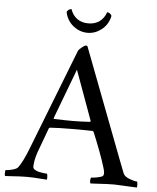

<svg xmlns="http://www.w3.org/2000/svg" viewBox="-70 -861 743 911"><g transform="rotate(5 301.5 -405.0)"><path d="M403.3 -813.5Q410.6 -813.5 417.7 -807.9Q424.8 -802.2 424.8 -796.9Q424.8 -794.9 423.8 -791Q413.6 -753.4 383.8 -730.7Q354 -708 318.4 -708Q282.7 -708 252.9 -730.7Q223.1 -753.4 212.9 -791Q211.9 -794.9 211.9 -796.9Q211.9 -802.2 219 -807.9Q226.1 -813.5 233.4 -813.5Q243.2 -784.7 264.9 -768.8Q286.6 -752.9 318.4 -752.9Q350.1 -752.9 371.8 -768.8Q393.6 -784.7 403.3 -813.5ZM92.8 -135.7Q221.7 -467.3 281.2 -619.1Q285.2 -626.5 298.6 -637Q312 -647.5 318.4 -647.5Q319.8 -647.5 321.5 -646.2Q323.2 -645 324.2 -644.5L522.9 -123Q547.4 -60.1 547.9 -58.6Q554.2 -43.5 578.4 -34.4Q602.5 -25.4 614.3 -25.4Q617.2 -21 617.2 -11Q617.2 -1 616.2 2.9Q518.6 -2 508.8 -2Q488.8 -2 471.4 -1.2Q454.1 -0.5 432.6 1Q411.1 2.4 395.5 2.9Q392.1 -1 392.3 -11.2Q392.6 -21.5 396.5 -25.4Q407.7 -25.4 426.5 -29.1Q445.3 -32.7 451.2 -38.1Q455.1 -42 455.1 -51.8Q455.1 -64.9 438.5 -112.5Q421.9 -160.2 405.3 -201.2L388.7 -242.2Q385.7 -246.1 382.8 -246.1Q370.1 -247.1 286.1 -247.1Q224.6 -247.1 180.7 -244.1L175.8 -241.2Q148.4 -168.9 131.8 -122.1Q118.2 -82 118.2 -52.7Q118.2 -44.4 127.2 -38.6Q136.2 -32.7 149.2 -30Q162.1 -27.3 171.4 -26.4Q180.7 -25.4 185.5 -25.4Q187.5 -23.4 188.2 -12.5Q189 -1.5 187.5 2.9Q173.3 2.4 156.7 1Q140.1 -0.5 126 -1.2Q111.8 -2 92.8 -2Q72.8 -2 57.4 -1.2Q42 -0.5 23.4 1Q4.9 2.4 -11.7 2.9Q-13.7 1 -13.7 -9.8Q-13.7 -20.5 -11.7 -25.4Q0.5 -25.4 20.5 -30.5Q40.5 -35.6 46.9 -43.9Q67.4 -70.8 92.8 -135.7ZM284.2 -529.3 194.3 -291Q194.3 -287.1 196.3 -287.1Q247.1 -285.2 285.2 -285.2Q321.8 -285.2 367.2 -288.1Q368.2 -288.1 369.1 -289.1Q370.1 -291 370.1 -292V-293Z"/></g></svg>

Font: Amiri
Style: Regular
Weight: 400
Designer: Khaled Hosny
Version: Version 000.108